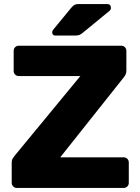

<svg xmlns="http://www.w3.org/2000/svg" viewBox="-20 -925 690 945"><path d="M62.8 0Q52.1 0 44.9 -7.4Q37.6 -14.9 37.6 -25.5V-123Q37.6 -137.4 43.3 -146.2Q49 -155.1 52.6 -159.1L375.4 -550.6H72.4Q61.8 -550.6 54.5 -557.9Q47.3 -565.1 47.3 -575.8V-674.5Q47.3 -685.5 54.5 -692.8Q61.8 -700 72.4 -700H576.5Q587.5 -700 594.7 -692.8Q602 -685.5 602 -674.5V-578.3Q602 -567.1 598.3 -558.8Q594.6 -550.5 589 -544.1L276.4 -150.6H588.4Q599.4 -150.6 606.6 -143.4Q613.9 -136.1 613.9 -125.1V-25.1Q613.9 -14.5 606.6 -7.2Q599.4 0 588.4 0ZM253 -750Q237 -750 237 -766Q237 -774 242 -779L330.4 -886.4Q340.2 -898.2 347.6 -901.6Q354.9 -905 367.4 -905H507.1Q526.1 -905 526.1 -885.4Q526.1 -878.4 521.1 -873.4L388.4 -764.4Q380.4 -757.4 372.3 -753.7Q364.2 -750 350.5 -750Z"/></svg>

Font: Rubik Light
Style: Regular
Weight: 300
Designer: Hubert and Fischer
Foundry: Hubert and Fischer
Version: Version 2.300;gftools[0.9.30]